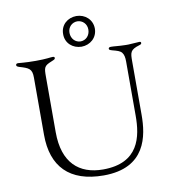

<svg xmlns="http://www.w3.org/2000/svg" viewBox="-100 -1037 1049 1138"><g transform="rotate(-10 424.5 -467.5)"><path d="M432.5 11.4C687.5 11.4 715.2 -177.9 715.2 -303.3V-624.3C715.2 -677.6 715.6 -695 774.1 -712.4C782.7 -714.5 786.9 -718.4 786.9 -723.7C786.9 -729.4 783.4 -731.5 777 -731.5C761.7 -731.5 740.4 -728 709.9 -727.3H694.6C648.1 -728.3 626.8 -732.2 605.8 -732.2C595.9 -732.2 591.6 -728.3 591.6 -723C591.6 -718 593.8 -714.5 610.1 -710.2C639.6 -702.4 655.9 -697.8 666.2 -685.4C676.1 -672.9 679.7 -655.5 679.7 -631.4V-304C679.7 -179.7 652 -24.1 434.7 -24.1C290.1 -24.1 196 -106.9 196 -289.8V-624.3C196 -679.7 197.8 -689.6 244.3 -708.1C263.5 -715.9 267 -718 267 -725.1C267 -730.5 263.5 -733 255.7 -733C241.5 -733 218 -727.3 153.4 -727.3C85.2 -727.3 59.7 -732.2 46.9 -732.2C38.4 -732.2 34.1 -728.7 34.1 -722.3C34.1 -717.3 36.9 -713.1 51.1 -708.8C106.5 -692.5 125 -684.7 125 -632.1V-286.9C125 -96.6 225.9 11.4 432.5 11.4ZM340.2 -855.1C339.5 -800.4 382.5 -763.5 435.4 -762.8C487.9 -763.5 530.9 -800.4 531.2 -855.1C530.9 -909.8 487.9 -947.1 435.4 -947.4C382.5 -947.1 339.5 -909.8 340.2 -855.1ZM378.6 -855.1C377.8 -890.3 403.8 -915.1 435.4 -915.5C467 -915.1 492.9 -890.3 492.2 -855.1C491.5 -820 467 -795.1 435.4 -794.7C403.8 -795.1 379.3 -820 378.6 -855.1Z"/></g></svg>

Font: Margiela Serif Light
Style: Regular
Weight: 300
Designer: Andreas Faust, Stefan Endress
Version: Version 1.002;FEAKit 1.0